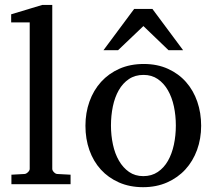

<svg xmlns="http://www.w3.org/2000/svg" viewBox="-20 -757 881 789"><path d="M26.9 0V-39.1L80.1 -42Q86.9 -42 94.5 -49.1Q102.1 -56.2 102.1 -63V-665H25.9V-698.2L153.8 -736.8H194.8V-63Q194.8 -56.2 201.9 -49.1Q209 -42 215.8 -42L270 -39.1V0Z M702.6 -241.2Q702.6 -282.2 694.6 -319.8Q686.5 -357.4 669.9 -386.2Q653.3 -415 628.4 -432.1Q603.5 -449.2 569.8 -449.2Q535.2 -449.2 509.8 -432.1Q484.4 -415 468 -386.2Q451.7 -357.4 443.8 -319.8Q436 -282.2 436 -241.2Q436 -200.7 444.1 -163.1Q452.1 -125.5 468.8 -96.7Q485.4 -67.9 510.3 -50.5Q535.2 -33.2 568.8 -33.2Q603 -33.2 628.4 -50.3Q653.8 -67.4 670.2 -96.2Q686.5 -125 694.6 -162.6Q702.6 -200.2 702.6 -241.2ZM806.6 -240.2Q806.6 -187 789.8 -140.9Q772.9 -94.7 741.9 -60.8Q710.9 -26.9 666.7 -7.3Q622.6 12.2 567.9 12.2Q513.2 12.2 469.2 -7.1Q425.3 -26.4 394.5 -60.1Q363.8 -93.8 347.4 -139.9Q331.1 -186 331.1 -240.2Q331.1 -293.5 347.7 -339.8Q364.3 -386.2 395.5 -420.7Q426.8 -455.1 470.9 -474.6Q515.1 -494.1 570.8 -494.1Q626.5 -494.1 670.4 -474.1Q714.4 -454.1 744.6 -419.7Q774.9 -385.3 790.8 -339.1Q806.6 -293 806.6 -240.2ZM672.4 -550.8 569.3 -649.9 465.3 -550.8H405.3L531.2 -720.2H606.4L732.4 -550.8Z"/></svg>

Font: Charis SIL Eur
Style: Regular
Weight: 400
Foundry: SIL International
Version: Version 5.000